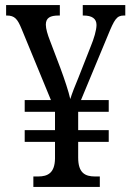

<svg xmlns="http://www.w3.org/2000/svg" viewBox="-20 -734 517 754"><path d="M111 0H372V-41H353C314 -41 287 -55 287 -115V-177H407V-223H287V-295H407V-341H298L404 -596C429 -657 438 -673 466 -673H472V-714H305V-673H308C341 -673 359 -661 359 -636C359 -616 349 -582 336 -551L288 -429C276 -401 262 -365 256 -345C250 -373 233 -424 217 -467L176 -575C167 -598 160 -621 160 -637C160 -664 177 -673 210 -673H215V-714H4V-673H7C38 -673 49 -659 65 -620L180 -341H77V-295H196V-223H77V-177H196V-111C195 -55 168 -41 130 -41H111Z"/></svg>

Font: Noto Serif Lao Condensed
Style: Regular
Weight: 400
Width: 3
Designer: Monotype Design Team
Foundry: Monotype Imaging Inc.
Version: Version 2.003